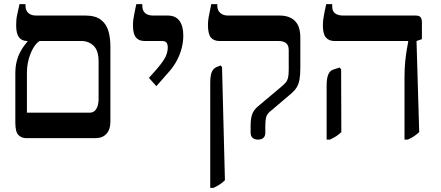

<svg xmlns="http://www.w3.org/2000/svg" viewBox="-20 -667 2129 927"><path d="M107 0Q84 0 69 -15Q54 -30 54 -75V-313Q54 -344 60.5 -370.5Q67 -397 80.5 -421Q94 -445 113 -467V-495H171V-469Q154 -458 140.5 -435Q127 -412 118.5 -381Q110 -350 110 -315V-123H412Q431 -123 440.5 -135Q450 -147 453 -161.5Q456 -176 456 -185V-370Q456 -423 432 -446Q408 -469 373 -469H112Q85 -469 71.5 -487Q58 -505 58 -545Q58 -559 59 -571Q60 -583 64 -600.5Q68 -618 74 -647H103V-641Q103 -617 116.5 -604.5Q130 -592 154 -592H391Q440 -592 466.5 -572Q493 -552 503 -518.5Q513 -485 513 -441V-79Q513 -42 494 -21Q475 0 441 0Z M735 -251 699 -291 733 -329Q767 -368 778.5 -391.5Q790 -415 790 -438Q790 -453 784 -461Q778 -469 761 -469H678Q650 -469 636 -486.5Q622 -504 622 -545Q622 -559 623.5 -571Q625 -583 628.5 -600.5Q632 -618 638 -647H667V-640Q667 -616 680.5 -604Q694 -592 719 -592H789Q828 -592 846.5 -566.5Q865 -541 865 -495Q865 -465 857 -434Q849 -403 834 -375Q819 -347 799 -324Z M1225 7Q1209 7 1199.5 -1.5Q1190 -10 1190 -27V-59Q1190 -93 1197 -114Q1204 -135 1225 -153L1338 -248Q1352 -260 1359.5 -268.5Q1367 -277 1370.5 -291Q1374 -305 1374 -330V-425Q1374 -448 1361.5 -458.5Q1349 -469 1325 -469H1040Q1012 -469 998 -486Q984 -503 984 -547Q984 -566 987.5 -584.5Q991 -603 1000 -647H1029V-641Q1029 -617 1043.5 -604.5Q1058 -592 1079 -592H1329Q1378 -592 1404 -566Q1430 -540 1430 -486V-338Q1430 -305 1426 -283Q1422 -261 1413 -246Q1404 -231 1387 -216L1282 -127Q1268 -115 1264.5 -99Q1261 -83 1261 -60V-27Q1261 -10 1252 -1.5Q1243 7 1225 7ZM995 240V-264Q995 -300 1002 -318Q1009 -336 1025 -343L1045 -351L1052 -343L1066 203Q1054 215 1041 223.5Q1028 232 1011 240Z M1933 7V-291Q1933 -338 1936.5 -371Q1940 -404 1944 -427.5Q1948 -451 1951 -466V-469H1595Q1568 -469 1553.5 -486Q1539 -503 1539 -543Q1539 -558 1540.5 -571.5Q1542 -585 1545.5 -602.5Q1549 -620 1555 -647H1584V-635Q1584 -612 1598.5 -602Q1613 -592 1636 -592H1986Q2003 -592 2010 -584.5Q2017 -577 2017 -557V-478L1991 -469L2004 -29Q1992 -18 1979.5 -9.5Q1967 -1 1949 7ZM1557 7V-253Q1557 -289 1565 -307.5Q1573 -326 1589 -331L1620 -341L1627 -332L1628 -29Q1616 -18 1603.5 -9.5Q1591 -1 1573 7Z"/></svg>

Font: Noto Serif Hebrew Medium
Style: Regular
Weight: 500
Version: Version 2.003